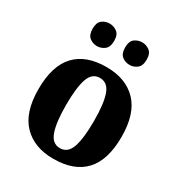

<svg xmlns="http://www.w3.org/2000/svg" viewBox="-180 -880 947 1013"><g transform="rotate(30 294.0 -373.5)"><path d="M292 10Q175 10 108 -59.5Q41 -129 41 -270Q41 -411 105.5 -480.5Q170 -550 295 -550Q413 -550 480 -480.5Q547 -411 547 -270Q547 -129 482.5 -59.5Q418 10 292 10ZM294 -56Q342 -56 360.5 -110.5Q379 -165 379 -270Q379 -376 360 -429.5Q341 -483 293 -483Q246 -483 227.5 -429.5Q209 -376 209 -270Q209 -165 228 -110.5Q247 -56 294 -56ZM393 -620Q367 -620 347 -635.5Q327 -651 327 -689Q327 -727 347 -742Q367 -757 393 -757Q417 -757 437.5 -742Q458 -727 458 -689Q458 -651 437.5 -635.5Q417 -620 393 -620ZM194 -620Q169 -620 149 -635.5Q129 -651 129 -689Q129 -727 149 -742Q169 -757 194 -757Q219 -757 239.5 -742Q260 -727 260 -689Q260 -651 239.5 -635.5Q219 -620 194 -620Z"/></g></svg>

Font: Noto Serif Myanmar SemiCondensed ExtraBold
Style: Regular
Weight: 800
Width: 4
Designer: Ben Mitchell and the Monotype Design Team
Foundry: Monotype Imaging Inc.
Version: Version 2.106; ttfautohint (v1.8.4.7-5d5b)